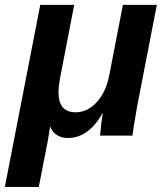

<svg xmlns="http://www.w3.org/2000/svg" viewBox="-46 -548 666 776"><path d="M358.4 0Q362.8 -54.7 369.6 -89.8H368.2Q311 9.8 228.5 9.8Q203.1 9.8 184.3 -2Q165.5 -13.7 158.2 -34.2H156.2L147 22L110.8 207.5H-26.4L116.7 -528.3H253.9L196.8 -232.9Q190.4 -198.2 190.4 -174.8Q190.4 -94.2 259.8 -94.2Q308.1 -94.2 345.7 -136Q383.3 -177.7 396 -246.1L450.7 -528.3H587.9L508.3 -118.2Q490.7 -17.1 489.3 0Z"/></svg>

Font: Cousine
Style: Bold Italic
Weight: 700
Italic angle: -12°
Monospace: yes
Designer: Steve Matteson
Foundry: Ascender Corporation
Version: Version 1.20